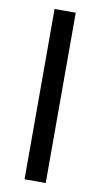

<svg xmlns="http://www.w3.org/2000/svg" viewBox="-83 -746 409 785"><g transform="rotate(10 122.0 -353.5)"><path d="M166 0H78.1V-707H166Z"/></g></svg>

Font: Pretendard Std
Style: Regular
Weight: 400
Designer: Base glyphs from Inter by Rasmus Andersson; Hangeul glyphs from Noto Sans CJK(Source Han Sans) by Jang Soo-young and Kan
Foundry: Kil Hyung-jin
Version: Version 1.309